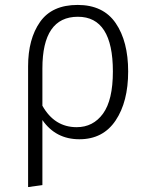

<svg xmlns="http://www.w3.org/2000/svg" viewBox="-20 -554 609 779"><path d="M94 205V-285Q94 -396 142.5 -465Q191 -534 295 -534Q399 -534 449.5 -460Q500 -386 500 -264Q500 -141 449 -65Q398 11 302 11Q206 11 152 -67V197ZM291 -38Q358 -38 398 -93Q438 -148 438 -264Q438 -486 296 -486Q152 -486 152 -276V-125Q201 -38 291 -38Z"/></svg>

Font: Trujillo Light
Style: Regular
Weight: 300
Designer: Fira Sans original fonts by bBox Type GmbH, Carrois Corporate GbR, & Edenspiekermann AG / Changes by Cristiano Sobral
Foundry: Fira Sans original fonts by bBox Type GmbH, Carrois Corporate GbR, & Edenspiekermann AG / Changes by Cristiano Sobral
Version: Version 4.301;July 28, 2020;FontCreator 13.0.0.2655 64-bit